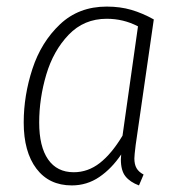

<svg xmlns="http://www.w3.org/2000/svg" viewBox="-20 -552 548 583"><path d="M447 -493 392 -112Q388 -80 388 -71Q388 -53 394.5 -41.5Q401 -30 416 -22L402 11Q375 1 361 -16.5Q347 -34 347 -68L348 -83Q319 -40 281.5 -14.5Q244 11 198 11Q129 11 90.5 -40Q52 -91 52 -180Q52 -262 78.5 -343Q105 -424 162 -478Q219 -532 304 -532Q345 -532 379 -522Q413 -512 447 -493ZM99 -180Q99 -107 126 -68Q153 -29 204 -29Q247 -29 283 -57Q319 -85 352 -140L399 -472Q355 -495 304 -495Q235 -495 188.5 -446.5Q142 -398 120.5 -325.5Q99 -253 99 -180Z"/></svg>

Font: Fira Sans Condensed ExtraLight
Style: Italic
Weight: 275
Width: 3
Italic angle: -8°
Designer: Carrois Corporate & Edenspiekermann AG
Foundry: Carrois Corporate GbR & Edenspiekermann AG
Version: Version 4.203